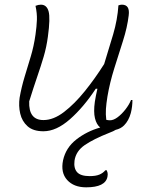

<svg xmlns="http://www.w3.org/2000/svg" viewBox="-20 -551 640 822"><path d="M132 -526Q144 -531 155 -531Q180 -531 188 -502.5Q196 -474 185 -394Q179 -349 167 -308.5Q155 -268 139.5 -223Q124 -178 105 -117Q102 -37 166 -37Q209 -37 254 -71.5Q299 -106 343 -160.5Q387 -215 426 -277Q446 -341 464.5 -404Q483 -467 487 -528Q495 -531 502 -531Q537 -531 531 -485Q525 -434 506.5 -376Q488 -318 469 -257.5Q450 -197 440 -138Q435 -107 433.5 -84.5Q432 -62 435 -38Q443 -36 451 -36Q466 -36 483.5 -49Q501 -62 517 -82.5Q533 -103 541 -123H547Q547 -94 540 -67Q531 -34 511 -14Q497 0 475 5Q468 10 447 18Q381 44 343 70Q305 96 299 137Q295 169 310 186Q325 203 364 203Q390 203 405.5 196.5Q421 190 431 178H437Q439 182 440.5 188.5Q442 195 440 206Q431 251 349 251Q296 251 267.5 219.5Q239 188 250 135Q262 81 307 46Q352 11 409 -5Q393 -18 386.5 -45Q380 -72 386 -115Q390 -141 397 -171H390Q338 -92 279.5 -40.5Q221 11 166 11Q122 11 98 -10.5Q74 -32 66.5 -65Q59 -98 64 -133Q72 -178 85 -221Q98 -264 111.5 -308.5Q125 -353 132 -403Q137 -438 138 -466Q139 -494 132 -526Z"/></svg>

Font: Recursive Sn Csl St Lt
Style: Italic
Weight: 300
Italic angle: -15°
Version: Version 1.079;hotconv 1.0.112;makeotfexe 2.5.65598; ttfautoh